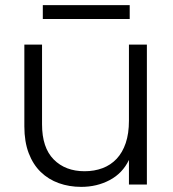

<svg xmlns="http://www.w3.org/2000/svg" viewBox="-20 -720 673 749"><path d="M553 0H483V-96Q458 -44 408 -17.5Q358 9 297 9Q250 9 209.5 -5.5Q169 -20 139 -49Q109 -78 92 -122.5Q75 -167 75 -227V-546H144V-235Q144 -144 189.5 -98Q235 -52 310 -52Q348 -52 380 -64Q412 -76 435 -100.5Q458 -125 470.5 -162Q483 -199 483 -249V-546H553ZM147 -700H486V-646H147Z"/></svg>

Font: SVN-Poppins Light
Style: Regular
Weight: 300
Designer: Ninad Kale (Devanagari), Jonny Pinhorn (Latin)
Foundry: Indian Type Foundry
Version: Version 3.002 2017; ttfautohint (v1.8.3)